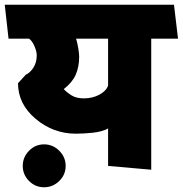

<svg xmlns="http://www.w3.org/2000/svg" viewBox="-31 -700 771 810"><path d="M425 0V-158Q399 -144 360 -140Q321 -136 289 -136Q194 -136 119.5 -198.5Q45 -261 45 -349L78 -385Q95 -392 109.5 -414Q124 -436 124 -467Q124 -483 114 -506Q104 -529 91 -537H5L-11 -680H703L720 -537H607V16ZM238 -324Q251 -310 271 -297.5Q291 -285 323 -285Q359 -285 388 -300.5Q417 -316 425 -339V-537H290Q295 -521 299 -497.5Q303 -474 303 -461Q303 -418 288.5 -385Q274 -352 238 -324ZM155 90Q118 90 91.5 63.5Q65 37 65 0Q65 -37 91.5 -64Q118 -91 155 -91Q192 -91 219 -64Q246 -37 246 0Q246 37 219 63.5Q192 90 155 90Z"/></svg>

Font: Palanquin Dark
Style: Bold
Weight: 700
Designer: Pria Ravichandran
Version: Version 1.000